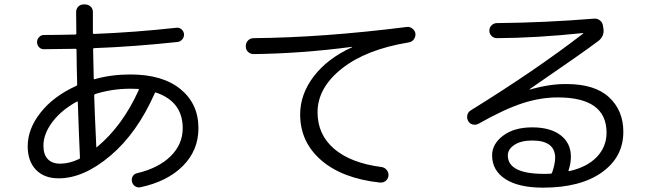

<svg xmlns="http://www.w3.org/2000/svg" viewBox="-20 -823 3040 883"><path d="M333 -355.5Q261.7 -316.4 220.7 -261.7Q179.7 -207 179.7 -153.3Q179.7 -112.3 199.7 -91.3Q219.7 -70.3 256.8 -70.3Q298.8 -70.3 343.8 -91.8Q347.7 -92.8 347.7 -98.6Q343.8 -177.7 337.9 -350.6Q337.9 -358.4 333 -355.5ZM418 -390.6Q413.1 -388.7 413.1 -383.8Q415 -314.5 422.9 -147.5Q422.9 -146.5 423.8 -145.5Q424.8 -144.5 425.8 -146.5Q543 -243.2 618.2 -409.2Q620.1 -414.1 615.2 -414.1Q604.5 -415 580.1 -415Q496.1 -415 418 -390.6ZM250 -2.9Q182.6 -2.9 145 -42.5Q107.4 -82 107.4 -150.4Q107.4 -230.5 167 -305.7Q226.6 -380.9 330.1 -427.7Q335 -429.7 335 -435.5Q334 -461.9 333 -515.1Q332 -568.4 332 -593.8Q332 -598.6 327.1 -598.6Q233.4 -596.7 181.6 -596.7Q168 -596.7 159.2 -606.4Q150.4 -616.2 150.4 -628.9Q150.4 -642.6 159.7 -652.3Q168.9 -662.1 181.6 -662.1Q232.4 -662.1 325.2 -664.1Q331.1 -664.1 331.1 -668.9Q331.1 -685.5 330.6 -718.8Q330.1 -752 330.1 -767.6Q330.1 -782.2 339.8 -792.5Q349.6 -802.7 365.2 -802.7H371.1Q385.7 -802.7 396.5 -793Q407.2 -783.2 407.2 -767.6V-670.9Q407.2 -667 413.1 -667Q594.7 -673.8 791 -695.3Q804.7 -697.3 814.9 -688Q825.2 -678.7 826.2 -666Q827.1 -652.3 817.9 -641.6Q808.6 -630.9 795.9 -629.9Q595.7 -608.4 413.1 -601.6Q408.2 -601.6 408.2 -596.7L411.1 -461.9Q411.1 -460 413.1 -459Q415 -458 416 -459Q491.2 -480.5 580.1 -480.5Q727.5 -480.5 810.1 -413.1Q892.6 -345.7 892.6 -233.4Q892.6 -131.8 821.3 -60.1Q750 11.7 626 38.1Q613.3 41 601.6 33.7Q589.8 26.4 586.9 11.7Q584 -1 590.3 -12.2Q596.7 -23.4 610.4 -26.4Q709 -49.8 764.6 -104.5Q820.3 -159.2 820.3 -233.4Q820.3 -355.5 697.3 -397.5Q693.4 -399.4 691.4 -393.6Q611.3 -211.9 488.3 -107.4Q365.2 -2.9 250 -2.9Z M1146.5 -574.2Q1131.8 -574.2 1121.1 -584Q1110.4 -593.8 1110.4 -609.4V-611.3Q1110.4 -626 1120.6 -636.7Q1130.9 -647.5 1146.5 -647.5Q1466.8 -650.4 1852.5 -699.2Q1866.2 -700.2 1877.4 -690.9Q1888.7 -681.6 1890.6 -668Q1891.6 -653.3 1882.8 -641.6Q1874 -629.9 1859.4 -627.9Q1663.1 -595.7 1551.8 -507.3Q1440.4 -418.9 1440.4 -306.6Q1440.4 -204.1 1516.6 -138.7Q1592.8 -73.2 1735.4 -54.7Q1749 -52.7 1758.3 -41.5Q1767.6 -30.3 1766.6 -15.6V-14.6Q1764.6 0 1753.9 8.8Q1743.2 17.6 1727.5 16.6Q1554.7 -2 1457.5 -85.9Q1360.4 -169.9 1360.4 -296.9Q1360.4 -389.6 1422.9 -471.7Q1485.4 -553.7 1598.6 -605.5Q1599.6 -605.5 1599.6 -607.4H1597.7Q1367.2 -577.1 1146.5 -574.2Z M2519.5 -30.3Q2532.2 -66.4 2533.2 -96.7Q2533.2 -176.8 2427.7 -176.8Q2376 -176.8 2345.7 -156.7Q2315.4 -136.7 2315.4 -108.4Q2315.4 -23.4 2482.4 -23.4Q2504.9 -23.4 2513.7 -24.4Q2517.6 -24.4 2519.5 -30.3ZM2180.7 -253.9Q2168 -247.1 2153.8 -250.5Q2139.6 -253.9 2132.8 -267.1Q2126 -280.3 2129.4 -294.4Q2132.8 -308.6 2146.5 -316.4Q2443.4 -500 2661.1 -668Q2662.1 -668.9 2662.1 -669.9Q2662.1 -670.9 2660.2 -670.9Q2446.3 -648.4 2264.6 -647.5Q2251 -647.5 2240.7 -657.7Q2230.5 -668 2230.5 -681.6Q2230.5 -696.3 2240.7 -706.5Q2251 -716.8 2265.6 -716.8Q2486.3 -718.8 2712.9 -737.3Q2727.5 -738.3 2739.3 -729Q2751 -719.7 2752.9 -705.1L2754.9 -693.4Q2760.7 -658.2 2733.4 -635.7Q2661.1 -581.1 2416 -413.1Q2415 -413.1 2415 -411.1H2417Q2509.8 -437.5 2585 -436.5Q2715.8 -436.5 2781.2 -375.5Q2846.7 -314.5 2846.7 -216.8Q2846.7 -100.6 2748 -30.3Q2649.4 40 2477.5 40Q2365.2 40 2304.2 0.5Q2243.2 -39.1 2243.2 -108.4Q2243.2 -161.1 2293.9 -199.2Q2344.7 -237.3 2427.7 -237.3Q2510.7 -237.3 2558.1 -201.2Q2605.5 -165 2605.5 -102.5Q2605.5 -71.3 2594.7 -39.1Q2593.8 -38.1 2595.2 -36.6Q2596.7 -35.2 2598.6 -36.1Q2680.7 -54.7 2725.1 -101.6Q2769.5 -148.4 2769.5 -212.9Q2769.5 -375 2544.9 -375Q2465.8 -375 2382.8 -348.1Q2299.8 -321.3 2180.7 -253.9Z"/></svg>

Font: Rounded-L Mgen+ 2m regular
Style: Regular
Weight: 400
Designer: [Source Han Sans]
Ryoko NISHIZUKA  (kana & ideographs); Paul D. Hunt (Latin, Greek & Cyrillic); Wenlong ZHANG  (bopomofo
Version: Version 1.059.20150602